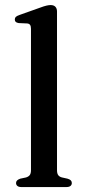

<svg xmlns="http://www.w3.org/2000/svg" viewBox="-20 -758 344 778"><path d="M211 -711.5V-68.5Q211 -55 216 -48.2Q221 -41.5 231 -39L253.5 -34Q262.5 -31.5 266.8 -27.2Q271 -23 271 -16.5Q271 -9 265.5 -4.5Q260 0 248.5 0H67Q56 0 50.5 -4.5Q45 -9 45 -16.5Q45 -22.5 49.2 -26.8Q53.5 -31 62 -34L85.5 -39Q95.5 -42 100.5 -48.5Q105.5 -55 105.5 -68.5V-641Q105.5 -652 101.8 -657.2Q98 -662.5 89.5 -663L55.5 -664.5Q47 -666 43.5 -669.5Q40 -673 40 -679Q40 -685.5 44 -689.5Q48 -693.5 59.5 -697.5L142.5 -727Q158.5 -733 168.2 -735.2Q178 -737.5 185 -737.5Q198 -737.5 204.5 -730.5Q211 -723.5 211 -711.5Z"/></svg>

Font: Fraunces Wonky
Style: Regular
Weight: 400
Version: Version 1.000;[b76b70a41]